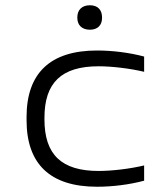

<svg xmlns="http://www.w3.org/2000/svg" viewBox="-20 -701 640 730"><path d="M81 -256V-244C81 -78 170 9 349 9C408 9 472 1 528 -14V-72C474 -59 405 -51 355 -51C214 -51 149 -113 149 -247V-253C149 -387 214 -449 355 -449C404 -449 474 -441 528 -428V-486C472 -501 407 -509 349 -509C170 -509 81 -422 81 -256ZM274 -633C274 -606 291 -588 322 -588C352 -588 368 -606 368 -633V-635C368 -663 352 -681 322 -681C291 -681 274 -663 274 -635Z"/></svg>

Font: LT Wave Mono Light
Style: Regular
Weight: 300
Designer: Daniel Lyons
Version: Version 2.5 (Glyphs App)